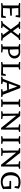

<svg xmlns="http://www.w3.org/2000/svg" viewBox="2154 -2690 545 4892"><g transform="rotate(90 2426.0 -244.5)"><path d="M403 0 156 -6 73 0Q60 0 57.5 -12.5Q55 -25 55 -31L119 -45V-444L55 -458Q55 -464 57.5 -476.5Q60 -489 73 -489Q73 -489 89 -488.5Q105 -488 156 -486L398 -489Q412 -489 420 -487.5Q428 -486 428 -475L410 -369Q406 -369 396 -369.5Q386 -370 377.5 -373.5Q369 -377 369 -384V-442L186 -440L195 -274H380V-233L194 -222L186 -49H378L395 -106Q398 -117 407 -120Q416 -123 437 -123L431 -12Q430 -4 423.5 -2Q417 0 403 0Z M817 -31 873 -44 759 -203 642 -44Q656 -40 670.5 -37Q685 -34 698 -31Q698 -24 696 -12Q694 0 680 0L597 -6L530 0Q517 0 514.5 -12.5Q512 -25 512 -30L571 -46L727 -247L587 -443L530 -458Q530 -489 548 -489L619 -486L703 -489Q714 -489 717.5 -479Q721 -469 721 -458L668 -444L773 -299L881 -445Q867 -449 852.5 -452Q838 -455 825 -458Q825 -469 828.5 -479Q832 -489 843 -489L926 -486L983 -489Q996 -488 998 -476Q1000 -464 1000 -459L951 -443L806 -253L955 -46Q967 -42 987 -38.5Q1007 -35 1018 -31Q1018 -25 1016 -12.5Q1014 0 1000 0L920 -6L835 0Q822 0 819.5 -12Q817 -24 817 -31Z M1121 0Q1108 0 1105.5 -12.5Q1103 -25 1103 -31L1167 -45V-444L1103 -458Q1103 -464 1105.5 -476.5Q1108 -489 1121 -489Q1121 -489 1137 -488.5Q1153 -488 1204 -486L1314 -489Q1363 -489 1398.5 -469Q1434 -449 1453 -414.5Q1472 -380 1472 -338Q1472 -300 1451 -264.5Q1430 -229 1388 -205.5Q1346 -182 1282 -179L1242 -177L1235 -45L1320 -31Q1320 -25 1318 -12.5Q1316 0 1303 0L1204 -6ZM1287 -220Q1327 -222 1353 -239.5Q1379 -257 1392 -284Q1405 -311 1405 -339Q1405 -380 1380 -414Q1355 -448 1301 -449L1235 -442L1244 -222Z M1878 0 1658 -6 1575 0Q1562 0 1559.5 -12.5Q1557 -25 1557 -31L1621 -45V-444L1557 -458Q1557 -464 1560.5 -476.5Q1564 -489 1575 -489L1658 -486L1739 -489Q1750 -489 1753 -479Q1756 -469 1756 -459L1692 -444V-49H1853L1870 -106Q1873 -117 1882 -120Q1891 -123 1912 -123L1906 -12Q1905 -4 1898.5 -1.5Q1892 1 1878 0Z M2056 -45 2123 -31Q2123 -24 2121 -12Q2119 0 2105 0Q2105 0 2099.5 0Q2094 0 2076 -1Q2058 -2 2018 -3L1949 0Q1932 0 1932 -30L1990 -45L2159 -489H2224L2395 -46L2453 -30Q2453 -25 2451 -12.5Q2449 0 2436 0Q2436 0 2419 -0.5Q2402 -1 2355 -3Q2302 -1 2285 -0.5Q2268 0 2268 0Q2255 0 2252.5 -12Q2250 -24 2250 -31L2318 -45L2278 -156L2092 -146ZM2185 -412 2109 -198H2262Z M2572 -444 2508 -458Q2508 -464 2510.5 -476.5Q2513 -489 2526 -489Q2526 -489 2542 -488.5Q2558 -488 2609 -486Q2656 -488 2673 -488.5Q2690 -489 2690 -489Q2703 -489 2705 -476.5Q2707 -464 2707 -459L2643 -444V-45L2707 -31Q2707 -25 2705 -12.5Q2703 0 2690 0L2609 -6L2526 0Q2513 0 2510.5 -12.5Q2508 -25 2508 -31L2572 -45Z M3164 -489 3258 -486 3326 -489Q3339 -488 3341 -475.5Q3343 -463 3343 -458L3286 -443L3283 0H3238L2928 -385L2936 -45Q2952 -41 2976 -37.5Q3000 -34 3015 -31Q3015 -24 3013 -12Q3011 0 2997 0L2905 -6L2830 0Q2817 0 2814.5 -12.5Q2812 -25 2812 -31L2878 -46L2875 -443L2812 -457Q2812 -462 2814.5 -475.5Q2817 -489 2830 -489Q2830 -489 2837.5 -489Q2845 -489 2867 -488.5Q2889 -488 2935 -486L3232 -110L3226 -443L3147 -457Q3147 -462 3149 -476Q3151 -490 3164 -489Z M3512 -444 3448 -458Q3448 -464 3450.5 -476.5Q3453 -489 3466 -489Q3466 -489 3482 -488.5Q3498 -488 3549 -486Q3596 -488 3613 -488.5Q3630 -489 3630 -489Q3643 -489 3645 -476.5Q3647 -464 3647 -459L3583 -444V-45L3647 -31Q3647 -25 3645 -12.5Q3643 0 3630 0L3549 -6L3466 0Q3453 0 3450.5 -12.5Q3448 -25 3448 -31L3512 -45Z M4104 -489 4198 -486 4266 -489Q4279 -488 4281 -475.5Q4283 -463 4283 -458L4226 -443L4223 0H4178L3868 -385L3876 -45Q3892 -41 3916 -37.5Q3940 -34 3955 -31Q3955 -24 3953 -12Q3951 0 3937 0L3845 -6L3770 0Q3757 0 3754.5 -12.5Q3752 -25 3752 -31L3818 -46L3815 -443L3752 -457Q3752 -462 3754.5 -475.5Q3757 -489 3770 -489Q3770 -489 3777.5 -489Q3785 -489 3807 -488.5Q3829 -488 3875 -486L4172 -110L4166 -443L4087 -457Q4087 -462 4089 -476Q4091 -490 4104 -489Z M4794 -82 4802 -53Q4755 -21 4706.5 -6.5Q4658 8 4610 8Q4541 8 4486 -20Q4431 -48 4399.5 -105Q4368 -162 4368 -248Q4368 -330 4402.5 -385Q4437 -440 4494.5 -468.5Q4552 -497 4622 -497Q4715 -497 4788 -453L4767 -343Q4763 -343 4753 -343.5Q4743 -344 4734 -347.5Q4725 -351 4725 -359V-431Q4705 -437 4674.5 -441Q4644 -445 4618 -445Q4592 -445 4565 -440.5Q4538 -436 4517 -430Q4485 -407 4465.5 -357.5Q4446 -308 4446 -246Q4446 -142 4495.5 -91Q4545 -40 4618 -40Q4648 -40 4681.5 -48.5Q4715 -57 4737 -74L4726 -209L4590 -216V-257H4794Z"/></g></svg>

Font: Mate SC
Style: Regular
Weight: 400
Designer: Eduardo Rodriguez Tunni
Foundry: Eduardo Rodriguez Tunni
Version: Version 1.003; ttfautohint (v1.8.4.7-5d5b);gftools[0.9.24]